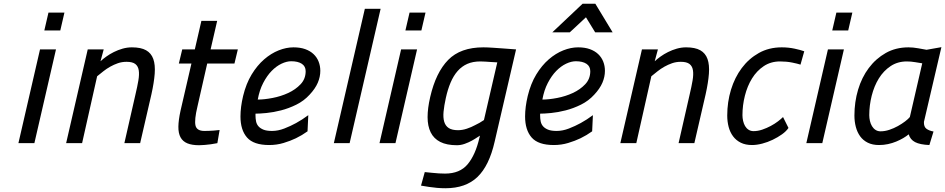

<svg xmlns="http://www.w3.org/2000/svg" viewBox="-20 -762 5031 1022"><path d="M193 -499H278L163 0H78ZM238 -695H323L301 -600H216Z M332 0 447 -499H532L515 -436Q528 -448 546 -461Q564 -474 586 -485Q608 -496 632.5 -503Q657 -510 682 -510Q730 -510 757.5 -494.5Q785 -479 796 -448Q807 -417 803.5 -370Q800 -323 786 -260L726 0H642L701 -259Q711 -301 716.5 -333.5Q722 -366 718.5 -388Q715 -410 700 -421.5Q685 -433 654 -433Q629 -433 607.5 -425.5Q586 -418 566.5 -407Q547 -396 530 -382.5Q513 -369 497 -356L417 0Z M1083 -424 1031 -195Q1014 -124 1020.5 -94.5Q1027 -65 1068 -65Q1079 -65 1092.5 -65.5Q1106 -66 1119 -67Q1134 -68 1149 -70L1137 0Q1120 3 1102 6Q1087 8 1070 9.5Q1053 11 1040 11Q1002 11 977.5 1Q953 -9 941 -31Q929 -53 929.5 -88Q930 -123 941 -173L999 -424H932L950 -499H1017L1052 -651H1136L1101 -499H1246L1228 -424Z M1428 -65Q1460 -65 1493.5 -78Q1527 -91 1556 -107Q1589 -125 1621 -149L1617 -63Q1588 -42 1555 -26Q1526 -12 1489.5 -1Q1453 10 1413 10Q1330 10 1295 -30Q1260 -70 1260 -142Q1260 -192 1274 -251Q1290 -317 1319.5 -365.5Q1349 -414 1386 -446Q1423 -478 1463.5 -494Q1504 -510 1542 -510Q1578 -510 1604.5 -500.5Q1631 -491 1649 -474Q1667 -457 1676 -434Q1685 -411 1685 -385Q1685 -353 1671.5 -321.5Q1658 -290 1628 -258Q1598 -225 1557.5 -205Q1517 -185 1476 -174.5Q1435 -164 1398.5 -160.5Q1362 -157 1340 -157V-147Q1340 -131 1343 -116Q1346 -101 1355.5 -90Q1365 -79 1382 -72Q1399 -65 1428 -65ZM1530 -436Q1506 -436 1478.5 -423Q1451 -410 1426 -384.5Q1401 -359 1381 -320.5Q1361 -282 1352 -232Q1386 -232 1430.5 -240.5Q1475 -249 1514 -267Q1553 -285 1580 -313.5Q1607 -342 1607 -383Q1607 -409 1586.5 -422.5Q1566 -436 1530 -436Z M1922 -715H2006L1841 0H1757Z M2115 -499H2200L2085 0H2000ZM2160 -695H2245L2223 -600H2138Z M2537 -435Q2497 -435 2467.5 -422Q2438 -409 2416 -384Q2394 -359 2378.5 -322.5Q2363 -286 2353 -240Q2344 -199 2341 -167.5Q2338 -136 2344.5 -114Q2351 -92 2368.5 -80.5Q2386 -69 2418 -69Q2441 -69 2465 -77Q2489 -85 2509 -96Q2533 -107 2556 -123L2627 -430Q2610 -431 2593 -432Q2579 -433 2563.5 -434Q2548 -435 2537 -435ZM2351 240Q2329 240 2306 238Q2283 236 2264 233Q2242 230 2221 226L2241 154Q2262 156 2281 158Q2298 160 2316.5 161Q2335 162 2349 162Q2428 162 2469.5 112Q2511 62 2532 -29L2535 -40Q2532 -39 2520.5 -31Q2509 -23 2492 -13.5Q2475 -4 2454 3.5Q2433 11 2412 11Q2358 11 2323.5 -6.5Q2289 -24 2272.5 -57.5Q2256 -91 2256 -138.5Q2256 -186 2270 -246Q2300 -376 2365.5 -443Q2431 -510 2553 -510Q2573 -510 2602.5 -508Q2632 -506 2660 -504Q2693 -501 2727 -499L2613 -8Q2584 120 2521.5 180Q2459 240 2351 240Z M3081 -742H3149L3241 -590H3148L3099 -670L3013 -590H2920ZM2943 -65Q2975 -65 3008.5 -78Q3042 -91 3071 -107Q3104 -125 3136 -149L3132 -63Q3103 -42 3070 -26Q3041 -12 3004.5 -1Q2968 10 2928 10Q2845 10 2810 -30Q2775 -70 2775 -142Q2775 -192 2789 -251Q2805 -317 2834.5 -365.5Q2864 -414 2901 -446Q2938 -478 2978.5 -494Q3019 -510 3057 -510Q3093 -510 3119.5 -500.5Q3146 -491 3164 -474Q3182 -457 3191 -434Q3200 -411 3200 -385Q3200 -353 3186.5 -321.5Q3173 -290 3143 -258Q3113 -225 3072.5 -205Q3032 -185 2991 -174.5Q2950 -164 2913.5 -160.5Q2877 -157 2855 -157V-147Q2855 -131 2858 -116Q2861 -101 2870.5 -90Q2880 -79 2897 -72Q2914 -65 2943 -65ZM3045 -436Q3021 -436 2993.5 -423Q2966 -410 2941 -384.5Q2916 -359 2896 -320.5Q2876 -282 2867 -232Q2901 -232 2945.5 -240.5Q2990 -249 3029 -267Q3068 -285 3095 -313.5Q3122 -342 3122 -383Q3122 -409 3101.5 -422.5Q3081 -436 3045 -436Z M3282 0 3397 -499H3482L3465 -436Q3478 -448 3496 -461Q3514 -474 3536 -485Q3558 -496 3582.5 -503Q3607 -510 3632 -510Q3680 -510 3707.5 -494.5Q3735 -479 3746 -448Q3757 -417 3753.5 -370Q3750 -323 3736 -260L3676 0H3592L3651 -259Q3661 -301 3666.5 -333.5Q3672 -366 3668.5 -388Q3665 -410 3650 -421.5Q3635 -433 3604 -433Q3579 -433 3557.5 -425.5Q3536 -418 3516.5 -407Q3497 -396 3480 -382.5Q3463 -369 3447 -356L3367 0Z M4177 -81Q4165 -63 4142.5 -47Q4120 -31 4093 -18Q4066 -5 4037 2.5Q4008 10 3983 10Q3948 10 3923 -2.5Q3898 -15 3882 -36.5Q3866 -58 3858.5 -86.5Q3851 -115 3851 -147Q3851 -219 3871 -284.5Q3891 -350 3928.5 -400Q3966 -450 4019.5 -480Q4073 -510 4141 -510Q4177 -510 4209.5 -503Q4242 -496 4261 -489L4241 -418Q4226 -423 4196.5 -429Q4167 -435 4132 -435Q4083 -435 4045.5 -410Q4008 -385 3983 -344.5Q3958 -304 3945 -252.5Q3932 -201 3932 -149Q3932 -134 3935.5 -118.5Q3939 -103 3946 -91Q3953 -79 3964.5 -71.5Q3976 -64 3991 -64Q4014 -64 4037.5 -72Q4061 -80 4082.5 -91.5Q4104 -103 4121 -116Q4138 -129 4148 -139Z M4387 -499H4472L4357 0H4272ZM4432 -695H4517L4495 -600H4410Z M4898 -113Q4897 -87 4911.5 -76.5Q4926 -66 4949 -62L4927 10Q4877 8 4851 -5.5Q4825 -19 4817 -47Q4805 -37 4788 -27Q4771 -17 4750.5 -8.5Q4730 0 4707 5Q4684 10 4659 10Q4624 10 4599 -2.5Q4574 -15 4558.5 -36.5Q4543 -58 4535.5 -86.5Q4528 -115 4528 -147Q4528 -219 4547.5 -284.5Q4567 -350 4604.5 -400Q4642 -450 4695 -480Q4748 -510 4816 -510Q4840 -510 4867.5 -505Q4895 -500 4912 -497L4991 -511ZM4667 -63Q4690 -63 4714 -71Q4738 -79 4759.5 -91Q4781 -103 4798 -116Q4815 -129 4823 -139L4889 -425Q4875 -427 4852 -431Q4829 -435 4807 -435Q4758 -435 4720.5 -410Q4683 -385 4658 -344.5Q4633 -304 4620 -252.5Q4607 -201 4607 -149Q4607 -134 4610.5 -118.5Q4614 -103 4621.5 -90.5Q4629 -78 4640.5 -70.5Q4652 -63 4667 -63Z"/></svg>

Font: Panefresco 500wt
Style: Italic
Weight: 700
Foundry: Campivisivi & Chank Co
Version: Version 1.000